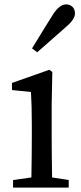

<svg xmlns="http://www.w3.org/2000/svg" viewBox="-20 -849 368 869"><path d="M213.9 -377V-230.5Q213.9 -157.2 215.8 -45.9L291 -34.2V0H39.1V-34.2L122.1 -45.9Q124 -157.2 124 -230.5V-288.1Q124 -371.1 120.1 -432.6L34.2 -441.4V-473.6L203.1 -533.2L216.8 -523.4ZM148.4 -612.3 125 -629.9Q195.3 -745.1 219.7 -783.2Q249 -829.1 279.3 -829.1Q295.9 -829.1 307.6 -818.4Q319.3 -807.6 319.3 -788.1Q319.3 -761.7 280.3 -728.5Q179.7 -640.6 148.4 -612.3Z"/></svg>

Font: GenYoMin TW TTF Medium
Style: Regular
Weight: 500
Version: Version 1.300